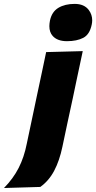

<svg xmlns="http://www.w3.org/2000/svg" viewBox="-132 -768 493 986"><path d="M-111.5 197.5Q-64 149 -36 94Q-8 39 5.5 -30L44.5 -214.5L55 -264.5Q72 -343.5 83 -396Q94 -448.5 105 -500.5L293 -505.5Q285.5 -470 278 -435Q270.5 -400 261.8 -359Q253 -318 242 -264.5Q227 -196 214.2 -136Q201.5 -76 188.5 -14.5Q173.5 57.5 146.2 109Q119 160.5 75 192ZM212 -556.5Q162.5 -556.5 138.5 -583.5Q121.5 -602.5 121.5 -633.5Q121.5 -646.5 124.5 -662Q134 -707.5 167.8 -727.8Q201.5 -748 251.5 -748Q300.5 -748 324 -716.5Q341.5 -693 341.5 -663.5Q341.5 -653 339 -641.5Q328.5 -590.5 295.2 -573.5Q262 -556.5 212 -556.5Z"/></svg>

Font: Heraclito ExtraBold
Style: Italic
Weight: 800
Italic angle: -12°
Designer: Kostas Bartsokas (font) & Cristiano Sobral (main changes)
Foundry: Kostas Bartsokas (font) & Cristiano Sobral (main changes)
Version: Version 1.00;July 8, 2020;FontCreator 13.0.0.2655 64-bit